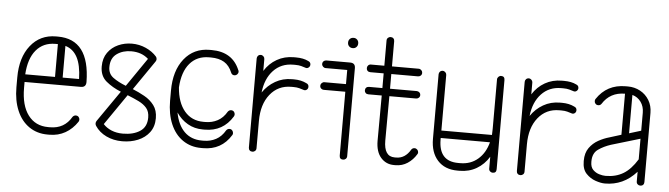

<svg xmlns="http://www.w3.org/2000/svg" viewBox="-44 -828 3493 1002"><g transform="rotate(5 1702.5 -327.0)"><path d="M383 -77Q357 -38 320 -17Q283 4 237 4H227Q172 4 130.5 -24.5Q89 -53 66.5 -105.5Q44 -158 44 -228V-279Q44 -384 94 -447Q144 -510 227 -510H237Q403 -510 406 -287Q406 -259 379 -259H84V-228Q84 -136 122 -85.5Q160 -35 227 -35H237Q312 -35 349 -99Q356 -108 366 -108Q375 -108 380.5 -102Q386 -96 386 -88Q386 -82 383 -77ZM227 -471Q164 -471 126.5 -426.5Q89 -382 84 -299H240V-471H237ZM366 -299Q364 -372 342.5 -412.5Q321 -453 280 -465V-299Z M476 -63Q472 -69 472 -76Q472 -83 476 -89L589 -252Q544 -270 511 -297.5Q478 -325 478 -375Q478 -418 499 -447.5Q520 -477 553.5 -492Q587 -507 625 -507Q664 -507 698.5 -491.5Q733 -476 755 -451Q760 -445 760 -437Q760 -431 756 -425L650 -271Q682 -258 712.5 -241Q743 -224 763 -197.5Q783 -171 783 -130Q783 -86 760.5 -56Q738 -26 700.5 -10.5Q663 5 618 5Q572 5 534.5 -13Q497 -31 476 -63ZM518 -375Q518 -340 544.5 -320.5Q571 -301 612 -285L715 -435Q680 -467 625 -467Q581 -467 549.5 -444.5Q518 -422 518 -375ZM743 -130Q743 -161 727.5 -179.5Q712 -198 685.5 -211Q659 -224 626 -237L515 -76Q532 -57 558.5 -46Q585 -35 618 -35Q673 -35 708 -58Q743 -81 743 -130Z M1190 -417Q1192 -415 1192 -409Q1192 -401 1186 -395Q1180 -389 1172 -389Q1159 -389 1154 -401Q1139 -438 1111.5 -454.5Q1084 -471 1042 -471H1032Q969 -471 931.5 -427Q894 -383 889 -301Q895 -222 932.5 -177.5Q970 -133 1032 -133H1042Q1077 -133 1106 -148.5Q1135 -164 1154 -197Q1161 -206 1171 -206Q1180 -206 1185.5 -200Q1191 -194 1191 -186Q1191 -180 1188 -175Q1138 -93 1042 -93H1032Q988 -93 952.5 -113.5Q917 -134 893 -170Q905 -105 940.5 -70Q976 -35 1032 -35H1042Q1077 -35 1106 -50.5Q1135 -66 1154 -99Q1161 -108 1171 -108Q1180 -108 1185.5 -101.5Q1191 -95 1191 -87Q1191 -81 1188 -77Q1138 4 1042 4H1032Q977 4 935.5 -24.5Q894 -53 871.5 -105.5Q849 -158 849 -228V-280Q849 -385 899 -447.5Q949 -510 1032 -510H1042Q1152 -510 1190 -417Z M1320 -20Q1320 -11 1314 -5.5Q1308 0 1300 0Q1291 0 1285.5 -5.5Q1280 -11 1280 -20V-487Q1280 -495 1285.5 -501Q1291 -507 1300 -507Q1308 -507 1314 -501Q1320 -495 1320 -487V-425Q1345 -465 1384.5 -487.5Q1424 -510 1473 -510H1484Q1523 -510 1549 -497Q1562 -492 1562 -479Q1562 -470 1555 -464Q1548 -458 1540 -460Q1528 -464 1515 -467.5Q1502 -471 1484 -471H1473Q1410 -471 1369.5 -428Q1329 -385 1321 -312Q1347 -350 1386 -372.5Q1425 -395 1473 -395H1484Q1521 -395 1549 -381Q1562 -376 1562 -363Q1562 -353 1555 -347.5Q1548 -342 1540 -344Q1528 -348 1515 -351.5Q1502 -355 1484 -355H1473Q1404 -355 1362 -302.5Q1320 -250 1320 -163Z M1643 -354Q1635 -354 1629 -359.5Q1623 -365 1623 -374Q1623 -382 1629 -388Q1635 -394 1643 -394H1756V-468H1643Q1635 -468 1629 -474Q1623 -480 1623 -488Q1623 -497 1629 -502.5Q1635 -508 1643 -508H1768Q1795 -508 1795 -481V-20Q1795 -11 1789 -5.5Q1783 0 1775 0Q1756 0 1756 -20V-354ZM1748 -612Q1748 -623 1755.5 -630.5Q1763 -638 1775 -638Q1786 -638 1793.5 -630.5Q1801 -623 1801 -612V-610Q1801 -599 1793.5 -591.5Q1786 -584 1775 -584Q1763 -584 1755.5 -591.5Q1748 -599 1748 -610Z M2125 -83Q2131 -92 2142 -92Q2150 -92 2156 -86Q2162 -80 2162 -72Q2162 -65 2159 -62Q2141 -32 2113 -13.5Q2085 5 2050 5H2042Q2000 5 1973 -26Q1946 -57 1946 -114L1947 -351H1877Q1868 -351 1862.5 -356.5Q1857 -362 1857 -370Q1857 -379 1862.5 -384.5Q1868 -390 1877 -390H1947V-467H1877Q1868 -467 1862.5 -472.5Q1857 -478 1857 -487Q1857 -495 1862.5 -501Q1868 -507 1877 -507H1947V-639Q1947 -648 1953 -653.5Q1959 -659 1967 -659Q1976 -659 1981.5 -653.5Q1987 -648 1987 -639V-507H2127Q2135 -507 2141 -501Q2147 -495 2147 -487Q2147 -478 2141 -472.5Q2135 -467 2127 -467H1987V-390H2127Q2135 -390 2141 -384.5Q2147 -379 2147 -370Q2147 -362 2141 -356.5Q2135 -351 2127 -351H1987L1986 -118Q1986 -35 2042 -35H2050Q2097 -35 2125 -83Z M2578 -20Q2578 0 2559 0Q2551 0 2545 -5.5Q2539 -11 2539 -20V-82Q2514 -41 2474.5 -18Q2435 5 2386 5H2375Q2308 5 2270.5 -36.5Q2233 -78 2233 -149V-487Q2233 -495 2238.5 -501Q2244 -507 2253 -507Q2261 -507 2267 -501Q2273 -495 2273 -487V-196H2538Q2539 -211 2539 -228V-487Q2539 -495 2545 -501Q2551 -507 2559 -507Q2578 -507 2578 -487ZM2375 -35H2386Q2440 -35 2478 -67.5Q2516 -100 2531 -157H2273V-149Q2273 -35 2375 -35Z M2724 -20Q2724 -11 2718 -5.5Q2712 0 2704 0Q2695 0 2689.5 -5.5Q2684 -11 2684 -20V-487Q2684 -495 2689.5 -501Q2695 -507 2704 -507Q2712 -507 2718 -501Q2724 -495 2724 -487V-425Q2749 -465 2788.5 -487.5Q2828 -510 2877 -510H2888Q2927 -510 2953 -497Q2966 -492 2966 -479Q2966 -470 2959 -464Q2952 -458 2944 -460Q2932 -464 2919 -467.5Q2906 -471 2888 -471H2877Q2814 -471 2773.5 -428Q2733 -385 2725 -312Q2751 -350 2790 -372.5Q2829 -395 2877 -395H2888Q2925 -395 2953 -381Q2966 -376 2966 -363Q2966 -353 2959 -347.5Q2952 -342 2944 -344Q2932 -348 2919 -351.5Q2906 -355 2888 -355H2877Q2808 -355 2766 -302.5Q2724 -250 2724 -163Z M3352 -20Q3352 -11 3346.5 -5.5Q3341 0 3332 0Q3324 0 3318 -5.5Q3312 -11 3312 -20V-71Q3277 -32 3236 -13.5Q3195 5 3148 5H3146Q3126 5 3098 -4.5Q3070 -14 3048.5 -36.5Q3027 -59 3027 -101V-104Q3027 -145 3046 -171.5Q3065 -198 3093 -213.5Q3121 -229 3150 -237L3211 -256V-471Q3133 -471 3093 -407Q3087 -399 3077 -399Q3068 -399 3062.5 -405Q3057 -411 3057 -419Q3057 -426 3060 -430Q3113 -510 3211 -510H3223Q3258 -510 3287.5 -494Q3317 -478 3334.5 -449Q3352 -420 3352 -383ZM3312 -380Q3312 -413 3295 -436.5Q3278 -460 3250 -468V-267L3312 -286ZM3146 -35H3148Q3200 -35 3239.5 -58.5Q3279 -82 3312 -136V-244L3161 -199Q3124 -187 3095.5 -167Q3067 -147 3067 -104V-101Q3067 -74 3081 -60Q3095 -46 3113.5 -40.5Q3132 -35 3146 -35Z"/></g></svg>

Font: Libertine Sup Light
Style: Regular
Weight: 300
Designer: Bastien Sozeau
Foundry: NBR — Bastien Sozeau
Version: Version 2.003; ttfautohint (v1.8.4.7-5d5b);gftools[0.9.33]